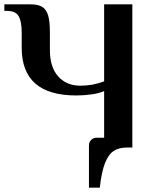

<svg xmlns="http://www.w3.org/2000/svg" viewBox="-21 -680 700 885"><path d="M589 -660V0H564Q526 0 502 16.5Q478 33 462.5 73Q447 113 439 185H389V-10Q389 -25 399 -35Q409 -45 424 -45H459V-260Q436 -250 401.5 -245Q367 -240 330 -240Q79 -240 79 -460V-530Q79 -581 65 -605.5Q51 -630 9 -630H-1V-660H119Q155 -660 174 -648Q193 -636 201 -608.5Q209 -581 209 -530V-450Q209 -370 247.5 -327.5Q286 -285 349 -285Q407 -285 459 -305V-660Z"/></svg>

Font: Philosopher
Style: Bold
Weight: 700
Designer: Jovanny Lemonad
Foundry: Jovanny Lemonad
Version: Version 2.000